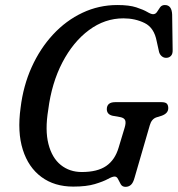

<svg xmlns="http://www.w3.org/2000/svg" viewBox="-20 -732 707 764"><path d="M447 -712Q494 -712 522.2 -702.8Q550.5 -693.5 565.8 -684.5Q581 -675.5 589 -675.5Q599 -675.5 604.8 -684.5Q610.5 -693.5 617 -702.8Q623.5 -712 636 -712Q663.5 -712 665 -674L667 -533Q667.5 -517.5 660.5 -510Q653.5 -502.5 643.5 -502Q632.5 -501 624.2 -507.8Q616 -514.5 613 -525L603.5 -568Q593.5 -621.5 555.8 -640.2Q518 -659 471 -659Q397 -659 334 -612.2Q271 -565.5 228.2 -483.5Q185.5 -401.5 172 -295.5Q158.5 -214 172.8 -158.8Q187 -103.5 222 -75.5Q257 -47.5 305.5 -47.5Q367.5 -47.5 402.5 -71.5Q437.5 -95.5 452 -144.5L476 -224Q482 -244 478 -253.5Q474 -263 458.5 -266L427.5 -271.5Q405 -277 405 -298Q405.5 -325.5 438.5 -325.5H622.5Q639 -325.5 644.5 -318.8Q650 -312 649.5 -300Q648.5 -280 622 -271L602.5 -265Q583 -258.5 576 -233.5L515.5 -25Q510 -4.5 501 3.5Q492 11.5 479.5 11.5Q466.5 11.5 460.5 1.2Q454.5 -9 449.8 -19.2Q445 -29.5 436 -29.5Q427 -29.5 408.8 -19.5Q390.5 -9.5 357.2 0.5Q324 10.5 271.5 10.5Q196.5 10.5 144.8 -27.8Q93 -66 70.8 -136.2Q48.5 -206.5 62 -303.5Q72.5 -390.5 106 -464.8Q139.5 -539 191.2 -594.8Q243 -650.5 308.2 -681.2Q373.5 -712 447 -712Z"/></svg>

Font: Fraunces 144pt SuperSoft
Style: Italic
Weight: 400
Italic angle: -16°
Version: Version 1.000;[b76b70a41]